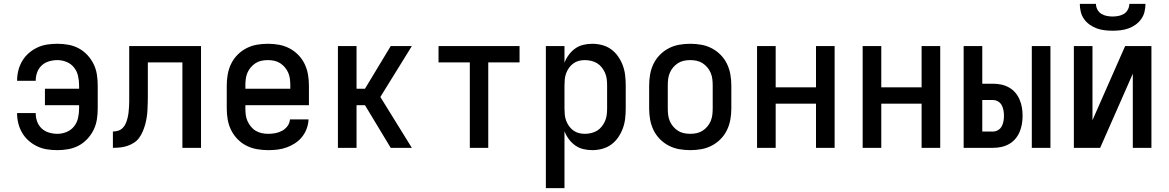

<svg xmlns="http://www.w3.org/2000/svg" viewBox="-20 -770 6090 1000"><path d="M279 12Q252 12 225.5 8Q199 4 174.5 -7.5Q150 -19 129.5 -37Q109 -55 95.5 -78Q82 -101 75.5 -127Q69 -153 69 -180V-181H166V-180Q166 -158 173.5 -137Q181 -116 197 -101Q213 -86 235 -79.5Q257 -73 279 -73Q303 -73 326.5 -82.5Q350 -92 365.5 -111.5Q381 -131 386.5 -155.5Q392 -180 392 -205V-222H214V-308H392V-325Q392 -350 386.5 -374.5Q381 -399 365.5 -418.5Q350 -438 326.5 -447.5Q303 -457 279 -457Q257 -457 235 -450.5Q213 -444 197 -429Q181 -414 173.5 -393Q166 -372 166 -350V-349H69V-350Q69 -377 75.5 -403Q82 -429 95.5 -452Q109 -475 129.5 -493Q150 -511 174.5 -522.5Q199 -534 225.5 -538Q252 -542 279 -542Q307 -542 335.5 -537Q364 -532 389.5 -518.5Q415 -505 435 -483.5Q455 -462 467.5 -436.5Q480 -411 484.5 -382.5Q489 -354 489 -325V-205Q489 -176 484.5 -147.5Q480 -119 467.5 -93.5Q455 -68 435 -46.5Q415 -25 389.5 -11.5Q364 2 335.5 7Q307 12 279 12Z M930 0V-445H750V-272Q750 -253 749.5 -234Q749 -215 748 -196Q747 -177 744 -158Q741 -139 736 -121Q731 -103 723.5 -85.5Q716 -68 705 -52.5Q694 -37 677.5 -26.5Q661 -16 643 -10Q625 -4 606 -2Q587 0 568 0V-85Q583 -85 596.5 -89.5Q610 -94 620 -104.5Q630 -115 635.5 -128.5Q641 -142 644.5 -156Q648 -170 649.5 -184Q651 -198 652 -212.5Q653 -227 653 -241.5Q653 -256 653 -270V-530H1027V0Z M1377 12Q1348 12 1319 7Q1290 2 1264 -11Q1238 -24 1217.5 -45Q1197 -66 1184 -92Q1171 -118 1166 -147Q1161 -176 1161 -205V-325Q1161 -354 1166 -382.5Q1171 -411 1183.5 -437Q1196 -463 1216.5 -484Q1237 -505 1263 -518.5Q1289 -532 1317.5 -537Q1346 -542 1375 -542Q1404 -542 1432.5 -537Q1461 -532 1487 -518.5Q1513 -505 1533.5 -484Q1554 -463 1566.5 -437Q1579 -411 1584 -382.5Q1589 -354 1589 -325V-222H1258V-205Q1258 -188 1260 -171.5Q1262 -155 1269 -139.5Q1276 -124 1287 -110.5Q1298 -97 1312.5 -88.5Q1327 -80 1343.5 -76.5Q1360 -73 1377 -73Q1396 -73 1414.5 -76.5Q1433 -80 1449.5 -89Q1466 -98 1477.5 -113.5Q1489 -129 1490 -148H1587Q1586 -124 1577.5 -100.5Q1569 -77 1553.5 -57.5Q1538 -38 1517.5 -24.5Q1497 -11 1474 -2.5Q1451 6 1426.5 9Q1402 12 1377 12ZM1258 -308H1492V-325Q1492 -342 1490 -358.5Q1488 -375 1481.5 -390.5Q1475 -406 1464 -419Q1453 -432 1439 -441Q1425 -450 1408.5 -453.5Q1392 -457 1375 -457Q1358 -457 1341.5 -453.5Q1325 -450 1311 -441Q1297 -432 1286 -419Q1275 -406 1268.5 -390.5Q1262 -375 1260 -358.5Q1258 -342 1258 -325Z M1740 0V-530H1837V-308H1881L2015 -530H2125L1961 -265L2125 0H2015L1881 -222H1837V0Z M2427 0V-445H2264V-530H2686V-445H2523V0Z M2823 210V-530H2920V-443Q2928 -465 2942.5 -484.5Q2957 -504 2976 -517.5Q2995 -531 3018 -536.5Q3041 -542 3065 -542Q3091 -542 3117 -535Q3143 -528 3164 -512.5Q3185 -497 3200 -475Q3215 -453 3224 -428.5Q3233 -404 3236 -377.5Q3239 -351 3239 -325V-205Q3239 -179 3236 -152.5Q3233 -126 3224 -101.5Q3215 -77 3200 -55Q3185 -33 3164 -17.5Q3143 -2 3117 5Q3091 12 3065 12Q3041 12 3018 6.5Q2995 1 2976 -12.5Q2957 -26 2942.5 -45.5Q2928 -65 2920 -87V210ZM3026 -73Q3043 -73 3059.5 -77Q3076 -81 3090 -89.5Q3104 -98 3114.5 -111.5Q3125 -125 3131.5 -140Q3138 -155 3140 -171.5Q3142 -188 3142 -205V-325Q3142 -342 3140 -358.5Q3138 -375 3131.5 -390Q3125 -405 3114.5 -418.5Q3104 -432 3090 -440.5Q3076 -449 3059.5 -453Q3043 -457 3026 -457Q3010 -457 2994.5 -453Q2979 -449 2966 -439.5Q2953 -430 2943.5 -416.5Q2934 -403 2928.5 -388Q2923 -373 2921.5 -357Q2920 -341 2920 -325V-205Q2920 -189 2921.5 -173Q2923 -157 2928.5 -142Q2934 -127 2943.5 -113.5Q2953 -100 2966 -90.5Q2979 -81 2994.5 -77Q3010 -73 3026 -73Z M3575 12Q3546 12 3517.5 7Q3489 2 3463 -11.5Q3437 -25 3416.5 -46Q3396 -67 3383.5 -93Q3371 -119 3366 -147.5Q3361 -176 3361 -205V-325Q3361 -354 3366 -382.5Q3371 -411 3383.5 -437Q3396 -463 3416.5 -484Q3437 -505 3463 -518.5Q3489 -532 3517.5 -537Q3546 -542 3575 -542Q3604 -542 3632.5 -537Q3661 -532 3687 -518.5Q3713 -505 3733.5 -484Q3754 -463 3766.5 -437Q3779 -411 3784 -382.5Q3789 -354 3789 -325V-205Q3789 -176 3784 -147.5Q3779 -119 3766.5 -93Q3754 -67 3733.5 -46Q3713 -25 3687 -11.5Q3661 2 3632.5 7Q3604 12 3575 12ZM3575 -73Q3592 -73 3608.5 -76.5Q3625 -80 3639 -89Q3653 -98 3664 -111Q3675 -124 3681.5 -139.5Q3688 -155 3690 -171.5Q3692 -188 3692 -205V-325Q3692 -342 3690 -358.5Q3688 -375 3681.5 -390.5Q3675 -406 3664 -419Q3653 -432 3639 -441Q3625 -450 3608.5 -453.5Q3592 -457 3575 -457Q3558 -457 3541.5 -453.5Q3525 -450 3511 -441Q3497 -432 3486 -419Q3475 -406 3468.5 -390.5Q3462 -375 3460 -358.5Q3458 -342 3458 -325V-205Q3458 -188 3460 -171.5Q3462 -155 3468.5 -139.5Q3475 -124 3486 -111Q3497 -98 3511 -89Q3525 -80 3541.5 -76.5Q3558 -73 3575 -73Z M3923 0V-530H4020V-315H4230V-530H4327V0H4230V-230H4020V0Z M4473 0V-530H4570V-315H4780V-530H4877V0H4780V-230H4570V0Z M5354 0V-530H5451V0ZM4999 0V-530H5096V-334H5152Q5174 -334 5195 -329.5Q5216 -325 5235 -314.5Q5254 -304 5268 -287.5Q5282 -271 5290.5 -251Q5299 -231 5302.5 -210Q5306 -189 5306 -167Q5306 -146 5302.5 -124.5Q5299 -103 5290.5 -83Q5282 -63 5268 -46.5Q5254 -30 5235 -19.5Q5216 -9 5195 -4.5Q5174 0 5152 0ZM5096 -85H5152Q5166 -85 5178.5 -92.5Q5191 -100 5197.5 -112.5Q5204 -125 5206.5 -139Q5209 -153 5209 -167Q5209 -181 5206.5 -195Q5204 -209 5197.5 -221.5Q5191 -234 5178.5 -241.5Q5166 -249 5152 -249H5096Z M5573 0V-530H5670V-144L5840 -530H5977V0H5880V-386L5710 0ZM5775 -610Q5754 -610 5733 -612.5Q5712 -615 5692.5 -622Q5673 -629 5655.5 -641.5Q5638 -654 5626 -671Q5614 -688 5609 -708.5Q5604 -729 5604 -750H5688Q5688 -735 5695.5 -720.5Q5703 -706 5716 -698Q5729 -690 5744.5 -687Q5760 -684 5775 -684Q5790 -684 5805.5 -687Q5821 -690 5834 -698Q5847 -706 5854.5 -720.5Q5862 -735 5862 -750H5946Q5946 -729 5941 -708.5Q5936 -688 5924 -671Q5912 -654 5894.5 -641.5Q5877 -629 5857.5 -622Q5838 -615 5817 -612.5Q5796 -610 5775 -610Z"/></svg>

Font: Lode Dark
Style: Bold
Weight: 700
Monospace: yes
Designer: Belleve Invis
Foundry: Belleve Invis
Version: Version 29.2.0; ttfautohint (v1.8.3)